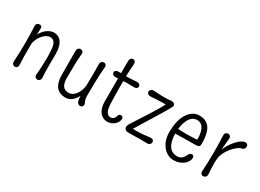

<svg xmlns="http://www.w3.org/2000/svg" viewBox="-27 -967 1958 1447"><g transform="rotate(30 952.5 -243.0)"><path d="M114.7 -36.1C111.8 -81.5 111.8 -121.1 111.8 -165.5C111.8 -181.6 111.8 -199.7 112.3 -217.8C123.5 -273.4 168 -327.6 211.4 -327.6C248 -327.6 263.2 -296.4 265.1 -242.7C265.6 -229.5 267.6 -211.4 267.6 -195.8C267.6 -140.1 265.1 -73.2 260.3 -31.2C258.3 -11.2 271.5 -1 284.7 -1C298.3 -1 313.5 -11.7 312 -33.7C309.6 -67.9 308.6 -99.6 308.6 -131.3C308.6 -163.6 309.6 -200.2 309.6 -236.8C309.6 -335.9 267.6 -371.6 218.8 -371.6C183.1 -371.6 134.8 -343.3 107.9 -282.7L112.8 -280.3C114.3 -294.4 113.3 -322.8 115.2 -335.9C117.2 -356.4 113.3 -370.1 93.3 -370.1C74.2 -370.1 64.9 -357.4 65.9 -337.4C68.4 -297.4 69.3 -248.5 69.3 -198.7C69.3 -137.2 67.4 -74.7 64 -33.2C62.5 -13.2 75.2 -1 87.9 -1C110.4 -1 115.7 -14.6 114.7 -36.1Z M671.4 -82.5C671.4 -173.3 672.9 -258.8 680.2 -335C682.6 -354.5 669.4 -364.7 657.2 -364.7C643.1 -364.7 627.4 -353.5 628.9 -332C629.9 -262.2 630.9 -225.1 628.4 -148.4C623.5 -92.3 589.4 -32.2 537.1 -32.2C493.2 -32.2 472.2 -64.9 472.2 -119.1C472.2 -177.2 472.7 -279.8 479 -335C481.9 -354.5 467.8 -364.3 454.1 -364.3C440.9 -364.3 427.2 -353.5 426.8 -332C426.3 -265.1 427.7 -194.8 427.7 -123.5C427.7 -24.4 475.1 10.7 533.2 10.7C579.6 10.7 609.4 -15.1 639.6 -78.6L631.3 -81.1C626 -49.3 631.8 -16.1 637.2 -7.8C643.6 3.4 650.9 9.8 664.6 9.8C678.7 9.8 687.5 -1.5 687.5 -13.7C687.5 -31.7 671.4 -37.6 671.4 -82.5Z M808.1 -116.2C808.1 -21 856.9 10.7 899.9 10.7C943.8 10.7 986.8 -24.4 986.8 -64C986.8 -75.7 978 -85 968.3 -85C957.5 -85 946.3 -79.6 943.4 -60.5C938.5 -45.4 925.8 -30.3 906.2 -30.3C878.9 -30.3 856 -51.8 855 -125.5C853.5 -168.5 852.1 -214.8 852.1 -263.7C852.1 -328.1 851.6 -396 857.9 -462.9C860.4 -485.4 847.7 -496.6 834.5 -496.6C821.3 -496.6 808.1 -485.4 808.1 -462.9C808.1 -362.3 808.1 -212.4 808.1 -116.2ZM942.4 -362.3C918.5 -361.8 902.8 -357.4 850.6 -357.4C830.6 -357.4 811.5 -359.4 786.6 -359.4C765.6 -359.4 755.4 -348.1 755.4 -336.4C755.4 -324.2 765.1 -311 786.6 -312C824.7 -314 846.7 -316.9 879.9 -316.9C895 -316.9 923.3 -316.9 945.3 -315.9C965.3 -314.9 975.6 -327.1 975.6 -337.9C975.6 -353.5 964.4 -362.8 942.4 -362.3Z M1272.9 -336.9C1279.3 -359.4 1257.8 -370.6 1234.9 -367.2C1220.7 -364.7 1197.8 -364.3 1172.9 -364.3C1146 -364.3 1116.7 -366.2 1092.8 -368.2C1069.3 -370.1 1056.2 -355.5 1056.2 -341.8C1056.2 -328.6 1067.4 -315.9 1092.8 -317.9C1115.2 -319.8 1159.2 -322.8 1193.4 -322.8C1198.7 -322.8 1233.4 -322.8 1238.3 -322.8L1226.1 -338.9C1185.1 -253.9 1084 -108.4 1049.3 -50.3C1044.9 -42 1043.5 -33.7 1043.5 -26.4C1043.5 -11.7 1056.2 2.9 1082.5 2C1111.3 1.5 1151.4 0 1189.5 0C1205.6 0 1221.7 0 1236.8 1C1265.1 2.9 1273.4 -14.6 1273.4 -26.9C1273.4 -42.5 1258.8 -51.8 1239.7 -48.8C1206.5 -44.9 1170.4 -40 1135.3 -40C1128.4 -40 1089.4 -40 1083 -40L1085.9 -24.9C1125 -93.3 1209 -222.7 1249 -293C1260.3 -313 1270 -328.6 1272.9 -336.9Z M1376 -168.5C1411.6 -168.9 1508.8 -171.4 1564.5 -171.4C1594.7 -171.4 1601.6 -178.7 1601.1 -207.5C1599.6 -286.6 1585.4 -378.4 1479.5 -378.4C1410.6 -378.4 1344.7 -305.7 1344.7 -157.7C1344.7 -52.7 1408.7 11.7 1477.1 11.7C1544.4 11.7 1595.2 -31.2 1596.2 -76.2C1596.7 -89.4 1587.9 -96.7 1577.1 -96.7C1562.5 -96.7 1554.7 -86.9 1546.9 -69.3C1535.6 -45.4 1518.1 -27.3 1484.9 -27.3C1423.3 -27.3 1387.7 -79.1 1388.7 -179.7C1389.2 -237.3 1410.2 -340.3 1481.9 -340.3C1546.4 -340.3 1558.1 -264.2 1555.7 -200.2L1579.1 -214.4C1558.1 -209.5 1481 -207.5 1457.5 -207.5C1427.7 -207.5 1394 -210.4 1376 -210.9Z M1878.9 -321.8C1899.9 -325.2 1905.3 -340.3 1905.3 -352.1C1905.3 -365.2 1897.9 -376.5 1880.4 -376.5C1841.8 -376.5 1772.5 -304.7 1744.6 -218.8L1748.5 -202.1C1753.9 -282.2 1759.3 -317.9 1760.7 -337.9C1762.2 -358.4 1748.5 -368.2 1735.8 -368.2C1723.1 -368.2 1708 -357.9 1709 -337.9C1710.9 -298.3 1712.4 -248 1712.4 -198.2C1712.4 -136.7 1710.4 -67.4 1707 -25.9C1705.1 -5.9 1718.3 4.4 1731 4.4C1745.6 4.4 1760.7 -6.8 1759.3 -28.3C1756.8 -60.5 1755.4 -95.7 1755.4 -126.5C1755.4 -139.2 1755.9 -147.5 1757.3 -162.6C1764.6 -234.9 1840.3 -314.9 1878.9 -321.8Z"/></g></svg>

Font: Pompiere 
Style: Regular
Weight: 400
Designer: Karolina Lach
Foundry: Sorkin Type Co.
Version: Version 1.001